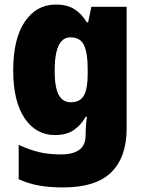

<svg xmlns="http://www.w3.org/2000/svg" viewBox="-20 -583 635 843"><path d="M225 -563Q275 -563 307 -542.5Q339 -522 361 -485H367L381 -553H536V-19Q536 107 468.5 173.5Q401 240 257 240Q197 240 150.5 231.5Q104 223 62 204V53Q110 75 152 85Q194 95 248 95Q301 95 328.5 74.5Q356 54 356 10V1Q356 -13 357.5 -32.5Q359 -52 362 -70H356Q336 -34 304 -12Q272 10 221 10Q138 10 88 -64Q38 -138 38 -274Q38 -413 89 -488Q140 -563 225 -563ZM289 -419Q220 -419 220 -272Q220 -200 237.5 -167Q255 -134 291 -134Q332 -134 348.5 -164Q365 -194 365 -256V-281Q365 -350 349 -384.5Q333 -419 289 -419Z"/></svg>

Font: Noto Sans Hebrew SemiCondensed Black
Style: Regular
Weight: 900
Width: 4
Designer: Ben Nathan
Foundry: Google LLC
Version: Version 3.001; ttfautohint (v1.8.4.7-5d5b)